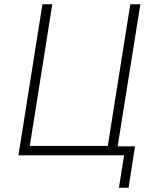

<svg xmlns="http://www.w3.org/2000/svg" viewBox="-20 -725 715 896"><path d="M535 151 559 0H66L178 -705H224L119 -44H483L588 -705H635L529 -42H610L580 151Z"/></svg>

Font: Nunito Sans 7pt Condensed ExtraLight
Style: Italic
Weight: 250
Width: 3
Italic angle: -9°
Designer: Vernon Adams
Foundry: Vernon Adams
Version: Version 3.101;gftools[0.9.27]